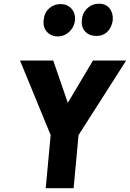

<svg xmlns="http://www.w3.org/2000/svg" viewBox="-20 -992 685 1012"><path d="M221 0 247 -280 85.5 -673H260.5L337.5 -450L470 -673H645L394 -280L368 0ZM286 -800Q249.5 -800 227.8 -823.8Q206 -847.5 210 -884.5Q212.5 -923 238.2 -946.8Q264 -970.5 300.5 -970.5Q334.5 -970.5 356.2 -946.8Q378 -923 375.5 -884.5Q370.5 -847.5 344.5 -823.8Q318.5 -800 286 -800ZM487.5 -802.5Q451.5 -802.5 429.5 -825.2Q407.5 -848 411.5 -886.5Q414 -923.5 440 -948Q466 -972.5 502 -972.5Q538 -972.5 557.5 -948Q577 -923.5 574.5 -886.5Q569.5 -848 546.5 -825.2Q523.5 -802.5 487.5 -802.5Z"/></svg>

Font: Karla ExtraBold
Style: Italic
Weight: 800
Italic angle: -8°
Designer: Jonathan Pinhorn
Version: Version 2.004;gftools[0.9.33]